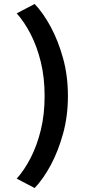

<svg xmlns="http://www.w3.org/2000/svg" viewBox="-20 -777 446 964"><path d="M321 -295Q321 -194 296.5 -105.5Q272 -17 234.5 52.5Q197 122 154 167L64 120Q103 76 134.5 14.5Q166 -47 185 -124.5Q204 -202 204 -295Q204 -388 185 -465.5Q166 -543 134.5 -604.5Q103 -666 64 -710L154 -757Q197 -712 234.5 -642.5Q272 -573 296.5 -485Q321 -397 321 -295Z"/></svg>

Font: Josefin Sans Thin SemiBold
Style: Regular
Weight: 600
Version: Version 2.000